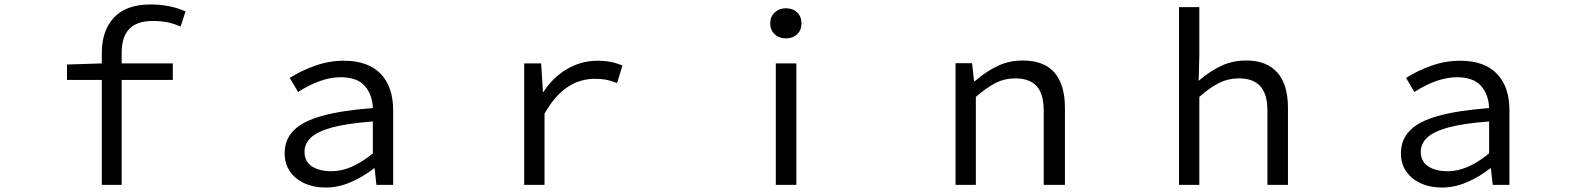

<svg xmlns="http://www.w3.org/2000/svg" viewBox="-20 -828 7040 860"><path d="M436 -470H280V-539L436 -544V-590Q436 -692 491 -750Q546 -808 654 -808Q741 -808 811 -777L789 -709Q757 -723 728.5 -728.5Q700 -734 663 -734Q525 -734 525 -593V-544H754V-470H525V0H436Z M1255 -141Q1255 -203 1295 -243Q1334 -284 1421 -308.5Q1508 -333 1650 -344Q1648 -404 1614 -443Q1580 -482 1505 -482Q1419 -482 1315 -416L1278 -479Q1328 -511 1391 -533.5Q1454 -556 1520 -556Q1629 -556 1685 -497.5Q1741 -439 1741 -334V0H1666L1658 -74H1655Q1607 -36 1551 -12Q1495 12 1440 12Q1358 12 1306.5 -30Q1255 -72 1255 -141ZM1650 -141V-284Q1533 -275 1467 -257Q1402 -239 1373 -212Q1344 -185 1344 -148Q1344 -104 1377.5 -82.5Q1411 -61 1465 -61Q1553 -61 1650 -141Z M2328 -544H2404L2412 -416H2414Q2457 -482 2520 -519Q2583 -556 2657 -556Q2720 -556 2768 -534L2744 -456Q2716 -467 2695 -471Q2674 -475 2644 -475Q2578 -475 2522 -438Q2466 -401 2419 -319V0H2328Z M3455 -544H3547V0H3455ZM3430 -723Q3430 -753 3450 -772Q3470 -791 3500 -791Q3531 -791 3550.5 -772.5Q3570 -754 3570 -723Q3570 -693 3550.5 -674.5Q3531 -656 3500 -656Q3470 -656 3450 -674.5Q3430 -693 3430 -723Z M4260 -545H4334L4343 -464H4346Q4397 -508 4448.5 -532.5Q4500 -557 4561 -557Q4656 -557 4703 -503Q4750 -449 4750 -344V0H4655V-332Q4655 -407 4623.5 -442Q4592 -477 4527 -477Q4481 -477 4441.5 -457.5Q4402 -438 4351 -394V0H4260Z M5261 -796H5352V-581L5349 -466Q5399 -509 5450 -533Q5501 -557 5562 -557Q5653 -557 5701 -503.5Q5749 -450 5749 -344V0H5657V-332Q5657 -407 5625 -442Q5593 -477 5529 -477Q5483 -477 5442.5 -457.5Q5402 -438 5352 -394V0H5261Z M6255 -141Q6255 -203 6295 -243Q6334 -284 6421 -308.5Q6508 -333 6650 -344Q6648 -404 6614 -443Q6580 -482 6505 -482Q6419 -482 6315 -416L6278 -479Q6328 -511 6391 -533.5Q6454 -556 6520 -556Q6629 -556 6685 -497.5Q6741 -439 6741 -334V0H6666L6658 -74H6655Q6607 -36 6551 -12Q6495 12 6440 12Q6358 12 6306.5 -30Q6255 -72 6255 -141ZM6650 -141V-284Q6533 -275 6467 -257Q6402 -239 6373 -212Q6344 -185 6344 -148Q6344 -104 6377.5 -82.5Q6411 -61 6465 -61Q6553 -61 6650 -141Z"/></svg>

Font: Merged Yaku Han JP
Style: Regular
Weight: 400
Designer: Ryoko NISHIZUKA 西塚涼子 (kana, bopomofo & ideographs); Paul D. Hunt (Latin, Greek & Cyrillic); Sandoll Communications 산돌커뮤니
Foundry: Adobe
Version: Version 2.004